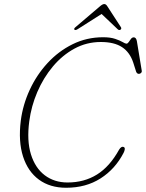

<svg xmlns="http://www.w3.org/2000/svg" viewBox="-20 -894 705 928"><path d="M579 -183Q584 -180 583 -172.2Q582 -164.5 577.5 -155.5Q537 -77 466.2 -31.8Q395.5 13.5 299.5 13.5Q222 13.5 168.5 -25.5Q115 -64.5 91.5 -137.2Q68 -210 80.5 -311Q90.5 -388 123.8 -460Q157 -532 209.8 -589.2Q262.5 -646.5 330.8 -680.2Q399 -714 478.5 -714Q513.5 -714 536.5 -706.2Q559.5 -698.5 572.5 -690.8Q585.5 -683 591 -683Q597 -683 602 -690.5Q607 -698 612.8 -705.8Q618.5 -713.5 626.5 -713.5Q638 -713.5 641.5 -695.5L665 -553Q666.5 -546.5 662 -541.8Q657.5 -537 651.5 -537Q642 -537 638 -547.5L624 -591.5Q607.5 -641.5 569.8 -666.2Q532 -691 467.5 -691Q398.5 -691 339.8 -659Q281 -627 235.2 -572.2Q189.5 -517.5 160.2 -449Q131 -380.5 121.5 -308Q109 -214.5 129.5 -148.2Q150 -82 196.2 -47Q242.5 -12 306.5 -12Q387 -12 448.8 -50.5Q510.5 -89 555.5 -170.5Q566.5 -189 579 -183ZM561.5 -750Q555.5 -746.5 549 -752.5L471 -826.5L354.5 -752.5Q344.5 -746.5 340.5 -750Q335 -754.5 344.5 -762.5L462 -862.5Q475.5 -874.5 484 -874.5Q492.5 -874.5 499.5 -862.5L564.5 -762.5Q569 -754.5 561.5 -750Z"/></svg>

Font: Fraunces 9pt Soft Thin
Style: Italic
Weight: 100
Italic angle: -16°
Version: Version 1.000;[b76b70a41]